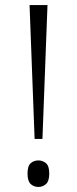

<svg xmlns="http://www.w3.org/2000/svg" viewBox="-20 -734 305 760"><path d="M117 -184 97 -714H168L148 -184ZM132 6Q114 6 101.5 -5.5Q89 -17 89 -47Q89 -77 101.5 -88Q114 -99 132 -99Q149 -99 162 -88Q175 -77 175 -47Q175 -17 162 -5.5Q149 6 132 6Z"/></svg>

Font: Noto Serif Tamil Condensed Light
Style: Regular
Weight: 300
Width: 3
Designer: Indian Type Foundry, Tom Grace, and the Monotype Design Team
Foundry: Monotype Imaging Inc.
Version: Version 2.004; ttfautohint (v1.8.4.7-5d5b)